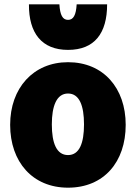

<svg xmlns="http://www.w3.org/2000/svg" viewBox="-20 -844 643 889"><path d="M562 -266C562 -94 461 25 295 25C131 25 27 -94 27 -266C27 -436 134 -556 295 -556C459 -556 562 -436 562 -266ZM369 -268C369 -354 348 -411 295 -411C242 -411 220 -353 220 -268C220 -181 242 -126 295 -126C348 -126 369 -182 369 -268ZM295 -613C173 -613 113 -691 114 -824H255C258 -774 270 -752 295 -752C320 -752 332 -774 335 -824H476C476 -690 418 -613 295 -613Z"/></svg>

Font: Repo Black
Style: Regular
Weight: 900
Designer: Stefan Peev
Foundry: Context Ltd
Version: Version 1.502